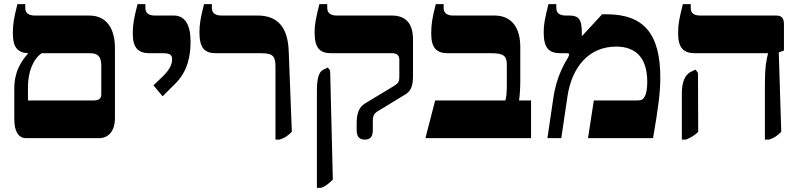

<svg xmlns="http://www.w3.org/2000/svg" viewBox="-20 -667 3865 927"><path d="M535 -95V-433C535 -531 494 -592 410 -592H148C117 -592 102 -605 102 -629V-647H64C47 -579 42 -551 42 -506C42 -440 64 -413 115 -410V-408C82 -370 49 -323 49 -238V-91C49 -30 71 0 106 0H459C506 0 535 -38 535 -95ZM115 -182V-247C115 -317 138 -380 181 -410H415C448 -410 469 -398 469 -351V-214C469 -196 465 -182 430 -182Z M765 -202 822 -259C890 -323 900 -405 900 -466C900 -548 873 -592 819 -592H728C696 -592 682 -605 682 -628V-647H644C627 -579 621 -551 621 -506C621 -437 646 -410 703 -410H768C798 -410 811 -403 811 -382C811 -359 802 -334 768 -300L721 -255Z M1310 7H1330C1357 -2 1368 -10 1389 -31L1374 -419C1370 -535 1321 -592 1224 -592H1049C1018 -592 1003 -605 1003 -629V-647H965C948 -579 943 -549 943 -512C943 -436 966 -410 1024 -410H1242C1299 -410 1310 -395 1310 -343Z M1741 7C1766 7 1780 -5 1780 -39V-77C1780 -103 1782 -118 1807 -132L1937 -211C1966 -229 1974 -255 1974 -301V-476C1974 -559 1935 -592 1871 -592H1605C1575 -592 1560 -605 1560 -629V-647H1522C1505 -579 1499 -549 1499 -512C1499 -436 1522 -410 1581 -410H1874C1896 -410 1908 -400 1908 -378V-295C1908 -274 1903 -265 1884 -253L1743 -168C1710 -148 1702 -114 1702 -70V-39C1702 -6 1716 7 1741 7ZM1510 240H1530C1552 232 1566 221 1587 200L1574 -326L1563 -341L1542 -331C1520 -322 1510 -289 1510 -227Z M2034 0H2544V-182H2486C2490 -208 2492 -245 2492 -278V-440C2492 -536 2448 -592 2368 -592H2168C2136 -592 2122 -606 2122 -629V-647H2084C2067 -580 2062 -551 2062 -506C2062 -437 2086 -410 2143 -410H2355C2410 -410 2427 -397 2427 -355V-262C2427 -218 2425 -199 2420 -182H2081Z M2623 0H2690L2720 -203C2741 -340 2820 -442 2955 -442C3043 -442 3105 -395 3105 -272C3105 -244 3102 -215 3092 -200C3085 -186 3075 -182 3056 -182H2847L2819 0H3133C3159 -150 3168 -222 3168 -292C3168 -503 3089 -598 2909 -598H2887L2791 -494L2789 -495V-512C2789 -573 2774 -592 2729 -592H2712C2680 -592 2666 -605 2666 -629V-647H2628C2611 -579 2605 -549 2605 -512C2605 -437 2628 -410 2687 -410H2714C2723 -410 2728 -409 2728 -404C2728 -401 2726 -396 2722 -388C2711 -369 2667 -304 2651 -190Z M3673 7H3693C3720 -2 3731 -10 3752 -31L3740 -414L3765 -423V-550C3765 -580 3754 -592 3727 -592H3361C3330 -592 3315 -604 3315 -627V-647H3277C3260 -580 3254 -551 3254 -506C3254 -437 3279 -410 3336 -410H3688V-408C3682 -384 3673 -353 3673 -255ZM3272 7H3292C3318 -4 3331 -12 3351 -30L3350 -315L3338 -331L3313 -319C3289 -306 3272 -273 3272 -217Z"/></svg>

Font: Noto Serif Hebrew Extra
Style: Regular
Weight: 800
Designer: Monotype Design Team
Foundry: Monotype Imaging Inc.
Version: Version 1.901